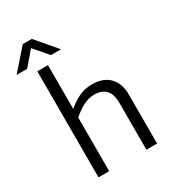

<svg xmlns="http://www.w3.org/2000/svg" viewBox="-250 -980 978 1090"><g transform="rotate(-30 239.0 -435.0)"><path d="M139 0H69V-695H139V-408Q172 -437 212 -456.5Q252 -476 300 -476Q339 -476 368 -464.5Q397 -453 415.5 -432.5Q434 -412 443.5 -384.5Q453 -357 453 -324V0H383V-305Q383 -366 356.5 -392.5Q330 -419 282 -419Q247 -419 210.5 -401Q174 -383 139 -351ZM248 -736H182L104 -827L26 -736H-43L75 -870H134Z"/></g></svg>

Font: Mukta Light
Style: Regular
Weight: 300
Designer: Girish Dalvi and Yashodeep Gholap
Foundry: Ek Type
Version: Version 2.538;PS 1.002;hotconv 16.6.51;makeotf.lib2.5.65220;